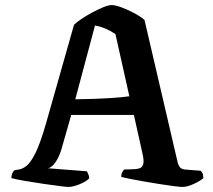

<svg xmlns="http://www.w3.org/2000/svg" viewBox="-20 -740 845 760"><path d="M251 0Q245 0 216.5 -3.5Q188 -7 150.5 -12.5Q113 -18 78.5 -24Q44 -30 25 -35Q25 -45 28.5 -53.5Q32 -62 37 -66L48 -68Q65 -69 82.5 -81.5Q100 -94 119.5 -132.5Q139 -171 162 -251L273 -642Q282 -651 301 -664Q320 -677 344 -690Q368 -703 389 -711.5Q410 -720 422 -720Q436 -720 460.5 -711Q485 -702 510.5 -688.5Q536 -675 552 -661L684 -94Q687 -84 692.5 -77.5Q698 -71 712 -69L775 -64Q778 -59 781 -55.5Q784 -52 785 -35Q773 -24 747 -12Q721 0 702 0Q694 0 670 -3Q646 -6 614.5 -11Q583 -16 551 -21.5Q519 -27 494.5 -32Q470 -37 460 -40Q460 -52 465 -60Q470 -68 471 -69L504 -70Q518 -70 530 -73Q542 -76 546.5 -89Q551 -102 544 -132L510 -285H262L222 -145Q213 -117 199 -97Q185 -77 170 -74L324 -62Q325 -59 329 -51.5Q333 -44 333 -34Q321 -21 294.5 -10.5Q268 0 251 0ZM278 -347Q357 -348 412.5 -351.5Q468 -355 492 -359L437 -605Q397 -632 356 -639Z"/></svg>

Font: Texturina SemiBold
Style: Regular
Weight: 600
Designer: Guillermo Torres Carreño
Foundry: Omnibus-Type
Version: Version 1.002; ttfautohint (v1.8.3)